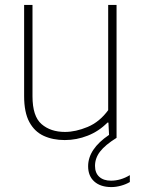

<svg xmlns="http://www.w3.org/2000/svg" viewBox="-20 -560 578 780"><path d="M243 9Q195 9 157.8 -8Q120.5 -25 99.2 -64.2Q78 -103.5 78 -169.5V-540H112V-169Q112 -87.5 148.8 -55.8Q185.5 -24 244 -24Q287 -24 335.8 -44.2Q384.5 -64.5 419.5 -112.5V-540H453.5V0Q407 29 386.5 55.8Q366 82.5 366 114Q366 142.5 383.2 158.2Q400.5 174 431 174Q470 174 507.5 151.5V179.5Q491.5 189 471.2 194.5Q451 200 432.5 200Q388.5 200 363.2 177.5Q338 155 338 115.5Q338 45.5 423 -12L420.5 -62H416.5Q381.5 -26.5 336.2 -8.8Q291 9 243 9Z"/></svg>

Font: Encode Sans Th
Style: Regular
Weight: 100
Designer: Multiple Designers
Foundry: Impallari Type
Version: Version 3.002; ttfautohint (v1.8.3) -l 8 -r 50 -G 200 -x 14 